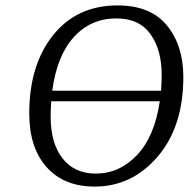

<svg xmlns="http://www.w3.org/2000/svg" viewBox="-20 -679 697 709"><path d="M414 -659Q536 -659 596.5 -585Q657 -511 657 -395Q657 -211 562 -100.5Q467 10 330 10Q216 10 152 -62Q88 -134 88 -260Q88 -439 176 -549Q264 -659 414 -659ZM410 -611Q315 -611 252.5 -542Q190 -473 173 -344H575Q577 -382 577 -403Q577 -495 535.5 -553Q494 -611 410 -611ZM334 -38Q421 -38 486 -106.5Q551 -175 570 -305H169Q167 -269 167 -249Q167 -150 211 -94Q255 -38 334 -38Z"/></svg>

Font: Arsenal
Style: Italic
Weight: 400
Italic angle: -9.10001°
Designer: Andrij Shevchenko
Foundry: Stairsfor
Version: Version 2.001;PS 002.001;hotconv 1.0.88;makeotf.lib2.5.64775